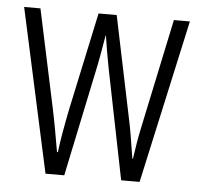

<svg xmlns="http://www.w3.org/2000/svg" viewBox="-44 -577 647 622"><g transform="rotate(5 279.5 -266.0)"><path d="M300 -358 372 0H432L549 -532H497L423 -182C414 -140 410 -115 404 -73H402C394 -126 386 -174 378 -210L311 -532H252L184 -214C174 -164 164 -110 160 -73H157C149 -119 141 -166 131 -213L63 -532H10L126 0H187L262 -358C269 -391 275 -429 281 -463H282C287 -430 293 -393 300 -358Z"/></g></svg>

Font: Noto Sans Devanagari UI ExtraCondensed Light
Style: Regular
Weight: 300
Width: 2
Designer: Jelle Bosma - Monotype Design Team
Foundry: Monotype Imaging Inc.
Version: Version 2.004